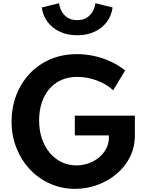

<svg xmlns="http://www.w3.org/2000/svg" viewBox="-20 -1184 928 1220"><path d="M457.5 16Q372.5 16 299 -16.5Q225.5 -49 170.5 -107.2Q115.5 -165.5 84.5 -243.5Q53.5 -321.5 53.5 -412.5Q53.5 -499.5 82.5 -576.8Q111.5 -654 166 -713.2Q220.5 -772.5 297.5 -806.2Q374.5 -840 470 -840Q524 -840 578.8 -828Q633.5 -816 684 -792.8Q734.5 -769.5 775 -736L699 -610.5Q655.5 -651 593.8 -673.2Q532 -695.5 472 -695.5Q413 -695.5 367.8 -674.8Q322.5 -654 291.5 -616.5Q260.5 -579 244.5 -528.8Q228.5 -478.5 228.5 -419.5Q228.5 -355 246.5 -302.5Q264.5 -250 296.8 -212Q329 -174 372.2 -153.5Q415.5 -133 465.5 -133Q505.5 -133 542.8 -146.2Q580 -159.5 609 -183.5Q638 -207.5 655 -240Q672 -272.5 672 -311V-323.5H455.5V-449H837V-324Q837 -248.5 805.8 -186.2Q774.5 -124 720.5 -78.8Q666.5 -33.5 598.5 -8.8Q530.5 16 457.5 16ZM470.5 -960Q409 -960 360.8 -982.2Q312.5 -1004.5 282.5 -1044.5Q252.5 -1084.5 245.5 -1136.5L355 -1163.5Q358.5 -1136 372 -1111.5Q385.5 -1087 410 -1071.5Q434.5 -1056 470.5 -1056Q507 -1056 531.2 -1071.5Q555.5 -1087 569.2 -1111.5Q583 -1136 586 -1163.5L695.5 -1136.5Q688.5 -1084.5 658.5 -1044.5Q628.5 -1004.5 580.5 -982.2Q532.5 -960 470.5 -960Z"/></svg>

Font: Spartan Thin
Style: Bold
Weight: 700
Version: Version 1.004